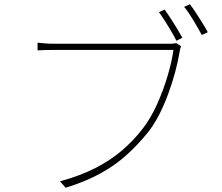

<svg xmlns="http://www.w3.org/2000/svg" viewBox="-20 -865 1040 900"><path d="M752 -820Q763 -805 778.5 -781Q794 -757 809 -732.5Q824 -708 835 -688L807 -674Q797 -694 782.5 -719Q768 -744 752.5 -768Q737 -792 725 -808ZM870 -845Q882 -830 897 -807Q912 -784 927.5 -759.5Q943 -735 954 -714L926 -701Q909 -732 886 -770.5Q863 -809 843 -833ZM829 -648Q826 -641 824.5 -636Q823 -631 821 -617Q814 -575 800.5 -525Q787 -475 768 -423.5Q749 -372 725 -325.5Q701 -279 673 -244Q627 -187 574 -139Q521 -91 451.5 -52.5Q382 -14 288 15L261 -15Q356 -41 426.5 -77Q497 -113 551.5 -159.5Q606 -206 649 -262Q687 -311 716.5 -377Q746 -443 766 -510.5Q786 -578 793 -631Q779 -631 736 -631Q693 -631 633.5 -631Q574 -631 509 -631Q444 -631 385.5 -631Q327 -631 286.5 -631Q246 -631 236 -631Q211 -631 193 -630.5Q175 -630 156 -629V-665Q169 -664 181 -662.5Q193 -661 207 -660.5Q221 -660 237 -660Q245 -660 276.5 -660Q308 -660 354.5 -660Q401 -660 455 -660Q509 -660 562.5 -660Q616 -660 662 -660Q708 -660 739 -660Q770 -660 777 -660Q785 -660 791.5 -660.5Q798 -661 806 -663Z"/></svg>

Font: Noto Sans TC
Style: Regular
Weight: 100
Designer: Ryoko NISHIZUKA 西塚涼子 (kana, bopomofo & ideographs); Paul D. Hunt (Latin, Greek & Cyrillic); Sandoll Communications 산돌커뮤니
Foundry: Adobe
Version: Version 2.004;hotconv 1.0.118;makeotfexe 2.5.65603